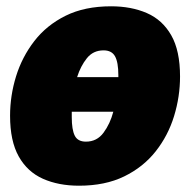

<svg xmlns="http://www.w3.org/2000/svg" viewBox="-20 -575 604 610"><path d="M333 -555Q397 -555 446.5 -533.5Q496 -512 524 -463Q552 -414 552 -332Q552 -268 533 -206Q514 -144 474.5 -94Q435 -44 374.5 -14.5Q314 15 231 15Q166 15 116.5 -7Q67 -29 39.5 -78Q12 -127 12 -207Q12 -271 31 -332.5Q50 -394 89 -444.5Q128 -495 188.5 -525Q249 -555 333 -555ZM309 -415Q276 -415 256 -390Q236 -365 225 -330H356Q356 -331 356 -336Q356 -377 345.5 -396Q335 -415 309 -415ZM208 -203Q208 -163 217.5 -144Q227 -125 253 -125Q288 -125 309 -153.5Q330 -182 340 -220H208Q208 -211 208 -203Z"/></svg>

Font: Bitter Black
Style: Italic
Weight: 900
Italic angle: -9°
Designer: Sol Matas, and Bitter project Authors
Foundry: Sol Matas
Version: Version 2.001